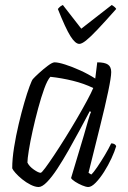

<svg xmlns="http://www.w3.org/2000/svg" viewBox="-20 -750 515 770"><path d="M135 0Q121 0 103 -9Q85 -18 69 -31Q53 -44 42 -56.5Q31 -69 29 -75Q29 -113 36.5 -159.5Q44 -206 55 -252.5Q66 -299 77.5 -338.5Q89 -378 98.5 -403.5Q108 -429 112 -433Q119 -441 136.5 -457Q154 -473 172 -486.5Q190 -500 199 -500Q214 -500 242 -491Q270 -482 302 -467.5Q334 -453 362 -435L370 -500Q400 -500 413 -491Q426 -482 426 -461Q426 -441 414 -383.5Q402 -326 381 -242Q360 -158 335 -57L346 -50Q355 -58 370 -80Q385 -102 400.5 -128Q416 -154 426 -175Q441 -175 446 -164Q440 -143 427 -115Q414 -87 397.5 -61Q381 -35 364 -17.5Q347 0 334 0Q325 0 309.5 -6.5Q294 -13 281 -21.5Q268 -30 265 -36L316 -206Q326 -242 334 -269Q342 -296 345 -301L340 -304Q322 -270 300 -229Q278 -188 255 -147.5Q232 -107 210 -73.5Q188 -40 168.5 -20Q149 0 135 0ZM143 -57Q147 -57 161.5 -76.5Q176 -96 197 -127.5Q218 -159 242 -197.5Q266 -236 288.5 -274.5Q311 -313 328.5 -345.5Q346 -378 354 -397Q317 -415 272.5 -426Q228 -437 182 -442Q170 -429 157.5 -394.5Q145 -360 133 -315.5Q121 -271 111 -226Q101 -181 95.5 -146.5Q90 -112 90 -98Q97 -83 115.5 -70Q134 -57 143 -57ZM298 -574Q282 -574 262.5 -605Q243 -636 212 -714Q215 -717 219 -721.5Q223 -726 232 -730L306 -635L428 -730Q435 -726 440 -721.5Q445 -717 446 -714Q399 -661 370.5 -631Q342 -601 325 -587.5Q308 -574 298 -574Z"/></svg>

Font: Texturina 72pt 72pt ExtraLight
Style: Italic
Weight: 200
Italic angle: -11°
Designer: Guillermo Torres Carreño
Foundry: Omnibus-Type
Version: Version 1.002; ttfautohint (v1.8.3)